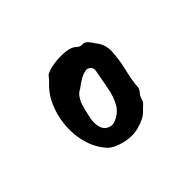

<svg xmlns="http://www.w3.org/2000/svg" viewBox="-74 -765 484 484"><g transform="rotate(-45 168.0 -522.5)"><path d="M261 -618Q278 -599 276 -570.5Q274 -542 267 -513.5Q260 -485 259 -465Q259 -461 257.5 -459Q256 -457 255 -454Q247 -446 244 -435Q242 -428 237.5 -424Q233 -420 228 -415Q221 -407 211 -401Q185 -388 161.5 -388Q138 -388 113 -399Q100 -405 93 -414Q71 -440 64 -477Q57 -514 66 -554Q72 -577 81 -594.5Q90 -612 106 -628Q112 -633 116.5 -639Q121 -645 123 -646Q133 -652 153 -655Q173 -658 192.5 -656Q212 -654 221 -645Q228 -638 237.5 -639Q247 -640 258 -623Q260 -619 261 -618ZM213 -568Q215 -577 208 -583Q201 -589 193 -586Q183 -584 172.5 -577.5Q162 -571 153 -564Q144 -560 138 -551.5Q132 -543 129 -534Q123 -515 119 -494.5Q115 -474 121 -459Q125 -449 135.5 -444.5Q146 -440 155 -444Q178 -453 188.5 -472Q199 -491 203.5 -516.5Q208 -542 213 -568Z"/></g></svg>

Font: Slackside One
Style: Regular
Weight: 400
Version: Version 1.000